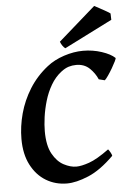

<svg xmlns="http://www.w3.org/2000/svg" viewBox="-58 -888 642 944"><g transform="rotate(-5 263.0 -416.0)"><path d="M525.4 -581.1Q527.3 -579.1 520.5 -564.9Q513.7 -550.8 502.7 -532Q491.7 -513.2 480.7 -497.3Q469.7 -481.4 463.4 -476.1L434.1 -483.4Q420.9 -514.2 395.3 -538.8Q369.6 -563.5 329.6 -563.5Q310.1 -563.5 292 -557.9Q273.9 -552.2 254.4 -537.1Q223.6 -513.2 202.9 -477.5Q182.1 -441.9 170.2 -401.4Q158.2 -360.8 152.8 -321.8Q147.5 -282.7 147.5 -252Q147.5 -181.2 170.2 -140.4Q192.9 -99.6 225.6 -82.5Q258.3 -65.4 287.1 -65.4Q312 -65.4 350.8 -78.9Q389.6 -92.3 449.7 -136.2Q453.6 -132.3 460.2 -120.8Q466.8 -109.4 467.3 -103Q400.9 -37.1 340.3 -12Q279.8 13.2 234.4 13.2Q177.7 13.2 131.3 -14.6Q85 -42.5 57.4 -95.7Q29.8 -148.9 29.8 -224.1Q29.8 -285.6 46.9 -348.9Q64 -412.1 99.6 -469.2Q135.3 -526.4 190.4 -569.8Q225.6 -597.7 274.4 -613.8Q323.2 -629.9 369.1 -629.9Q417 -629.9 460.7 -615.5Q504.4 -601.1 525.4 -581.1ZM520 -800.8 521 -769.5 283.7 -649.9Q276.9 -654.3 270.3 -663.8Q263.7 -673.3 259.8 -684.1L442.9 -844.7Q449.7 -841.3 466.3 -832.3Q482.9 -823.2 499 -814.2Q515.1 -805.2 520 -800.8Z"/></g></svg>

Font: Gentium Plus
Style: Bold Italic
Weight: 700
Italic angle: -8°
Designer: Victor Gaultney, Annie Olsen, Iska Routamaa, Becca Hirsbrunner
Foundry: SIL International
Version: Version 6.101